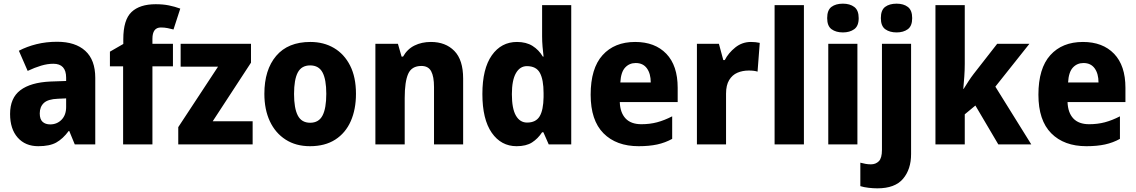

<svg xmlns="http://www.w3.org/2000/svg" viewBox="-20 -788 6201 1048"><path d="M292 -560Q391 -560 445.5 -510.5Q500 -461 500 -363V0H388L358 -73H355Q323 -30 287 -10Q251 10 189 10Q118 10 76.5 -37Q35 -84 35 -166Q35 -253 91 -295.5Q147 -338 255 -343L341 -346V-364Q341 -440 271 -440Q239 -440 204 -429.5Q169 -419 131 -401L83 -511Q127 -534 179.5 -547Q232 -560 292 -560ZM296 -249Q242 -247 219.5 -226Q197 -205 197 -169Q197 -137 212.5 -123Q228 -109 254 -109Q291 -109 316 -134.5Q341 -160 341 -204V-251Z M924 -426H812V0H652V-426H580V-506L653 -548V-574Q653 -680 698 -722.5Q743 -765 830 -765Q870 -765 902 -758.5Q934 -752 964 -741L927 -627Q912 -631 895 -634.5Q878 -638 858 -638Q812 -638 812 -576V-549H924Z M1359 0H953V-94L1170 -424H966V-549H1350V-446L1141 -126H1359Z M1923 -276Q1923 -191 1894.5 -126.5Q1866 -62 1810 -26Q1754 10 1672 10Q1595 10 1539 -26Q1483 -62 1453 -126Q1423 -190 1423 -276Q1423 -407 1487.5 -483Q1552 -559 1674 -559Q1747 -559 1803 -526Q1859 -493 1891 -430Q1923 -367 1923 -276ZM1585 -275Q1585 -197 1605.5 -157.5Q1626 -118 1673 -118Q1720 -118 1740.5 -157.5Q1761 -197 1761 -276Q1761 -354 1740.5 -392.5Q1720 -431 1673 -431Q1626 -431 1605.5 -392.5Q1585 -354 1585 -275Z M2332 -559Q2412 -559 2460 -510Q2508 -461 2508 -359V0H2349V-313Q2349 -370 2333.5 -399Q2318 -428 2280 -428Q2227 -428 2208 -385Q2189 -342 2189 -253V0H2029V-549H2152L2172 -479H2180Q2203 -520 2242.5 -539.5Q2282 -559 2332 -559Z M2800 10Q2715 10 2664 -63.5Q2613 -137 2613 -275Q2613 -413 2664.5 -486Q2716 -559 2802 -559Q2852 -559 2886.5 -537.5Q2921 -516 2943 -479H2947Q2944 -503 2941.5 -532.5Q2939 -562 2939 -590V-760H3098V0H2975L2946 -66H2939Q2916 -31 2884 -10.5Q2852 10 2800 10ZM2857 -119Q2905 -119 2925.5 -153Q2946 -187 2947 -258V-280Q2947 -353 2927 -390Q2907 -427 2856 -427Q2818 -427 2796 -388.5Q2774 -350 2774 -274Q2774 -195 2796 -157Q2818 -119 2857 -119Z M3447 -559Q3555 -559 3617 -494.5Q3679 -430 3679 -309V-231H3363Q3365 -173 3394.5 -141.5Q3424 -110 3481 -110Q3527 -110 3566.5 -120.5Q3606 -131 3649 -153V-30Q3611 -9 3567.5 0.5Q3524 10 3466 10Q3344 10 3274 -60.5Q3204 -131 3204 -271Q3204 -415 3269 -487Q3334 -559 3447 -559ZM3450 -444Q3415 -444 3392 -419Q3369 -394 3366 -338H3532Q3532 -386 3511 -415Q3490 -444 3450 -444Z M4079 -559Q4104 -559 4127 -554L4115 -397Q4097 -403 4067 -403Q4033 -403 4005 -391Q3977 -379 3960 -351Q3943 -323 3943 -277V0H3784V-549H3904L3928 -460H3936Q3956 -499 3993.5 -529Q4031 -559 4079 -559Z M4368 0H4208V-760H4368Z M4581 -768Q4619 -768 4643 -750Q4667 -732 4667 -689Q4667 -646 4642.5 -628.5Q4618 -611 4581 -611Q4543 -611 4519 -628.5Q4495 -646 4495 -689Q4495 -733 4518.5 -750.5Q4542 -768 4581 -768ZM4660 -549V0H4501V-549Z M4788 -689Q4788 -733 4811.5 -750.5Q4835 -768 4874 -768Q4912 -768 4935.5 -750Q4959 -732 4959 -689Q4959 -646 4935 -628.5Q4911 -611 4874 -611Q4836 -611 4812 -628.5Q4788 -646 4788 -689ZM4769 240Q4746 240 4720.5 237Q4695 234 4676 228V100Q4691 104 4705 106.5Q4719 109 4734 109Q4760 109 4777 92Q4794 75 4794 30V-549H4953V53Q4953 136 4909 188Q4865 240 4769 240Z M5246 -440Q5246 -405 5243.5 -370.5Q5241 -336 5238 -303H5240Q5253 -324 5267 -345.5Q5281 -367 5295 -385L5423 -549H5599L5413 -315L5609 0H5429L5304 -212L5246 -164V0H5086V-760H5246Z M5891 -559Q5999 -559 6061 -494.5Q6123 -430 6123 -309V-231H5807Q5809 -173 5838.5 -141.5Q5868 -110 5925 -110Q5971 -110 6010.5 -120.5Q6050 -131 6093 -153V-30Q6055 -9 6011.5 0.5Q5968 10 5910 10Q5788 10 5718 -60.5Q5648 -131 5648 -271Q5648 -415 5713 -487Q5778 -559 5891 -559ZM5894 -444Q5859 -444 5836 -419Q5813 -394 5810 -338H5976Q5976 -386 5955 -415Q5934 -444 5894 -444Z"/></svg>

Font: Noto Sans Gujarati SemiCondensed ExtraBold
Style: Regular
Weight: 800
Width: 4
Designer: Jelle Bosma - Monotype Design Team, Universal Thirst
Foundry: Monotype Imaging Inc.
Version: Version 2.106; ttfautohint (v1.8.4.7-5d5b)